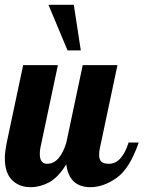

<svg xmlns="http://www.w3.org/2000/svg" viewBox="-28 -770 595 796"><path d="M21.5 -24C41.2 -4 67 6 99 6C125 6 150.5 -0.7 175.5 -14C200.5 -27.3 224.3 -52.3 247 -89C250.3 -57.7 260.5 -34 277.5 -18C294.5 -2 317.3 6 346 6C382.7 6 419.2 -6.8 455.5 -32.5C491.8 -58.2 522.3 -107 547 -179H505C497 -152.3 486.2 -131 472.5 -115C458.8 -99 442.7 -91 424 -91C409.3 -91 398.8 -93.8 392.5 -99.5C386.2 -105.2 383 -114.7 383 -128C383 -139.3 384.3 -150 387 -160L459 -500H315L247 -179C239 -151.7 228.3 -130.2 215 -114.5C201.7 -98.8 185.7 -91 167 -91C147 -91 137 -104.7 137 -132C137 -140.7 138 -150 140 -160L212 -500H68L0 -179C-5.3 -152.3 -8 -130.7 -8 -114C-8 -74 1.8 -44 21.5 -24ZM173 -750 252 -561H307L278 -750Z"/></svg>

Font: DonutKreme
Style: Regular
Weight: 400
Designer: Impallari Type
Foundry: Impallari Type
Version: Version 2.100